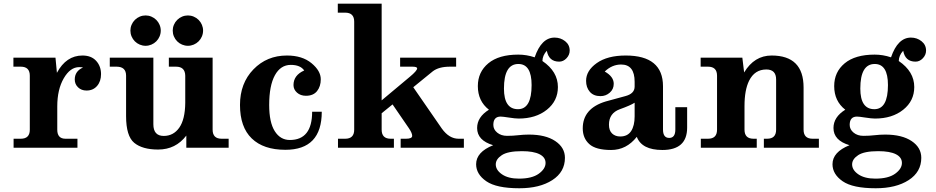

<svg xmlns="http://www.w3.org/2000/svg" viewBox="-20 -801 5073 1041"><path d="M399.9 0H53.7V-48.8H92.8Q141.6 -48.8 141.6 -97.7V-390.6Q141.6 -439.5 92.8 -439.5H52.7V-488.3H280.8L288.6 -406.2Q338.9 -500 427.2 -500Q475.1 -500 501.5 -470.9Q527.8 -441.9 527.8 -398.9Q527.8 -359.9 506.3 -335Q484.9 -310.1 449.2 -310.1Q421.4 -310.1 403.3 -327.4Q385.3 -344.7 385.3 -370.1Q385.3 -415 430.2 -435.1Q421.9 -437 409.2 -437Q360.8 -437 325.7 -376.5Q290.5 -315.9 290.5 -224.1V-97.7Q290.5 -48.8 335 -48.8H399.9Z M837.4 9.8Q752 9.8 707.8 -26.6Q663.6 -63 663.6 -171.4V-390.6Q663.6 -439.5 612.3 -439.5H575.2V-488.3H811.5V-127.4Q811.5 -64 867.7 -64Q920.4 -64 951.9 -108.6Q983.4 -153.3 984.4 -243.2V-390.6Q983.4 -439.5 934.6 -439.5H895.5V-488.3H1132.8V-97.7Q1132.8 -48.8 1181.6 -48.8H1219.7V0H990.2V-65.9Q932.6 9.8 837.4 9.8ZM769.5 -552.7Q752.9 -552.7 737.8 -559.1Q722.7 -565.4 711.2 -576.9Q699.7 -588.4 693.4 -603.5Q687 -618.7 687 -635.3Q687 -651.4 693.4 -666.5Q699.7 -681.6 711.2 -693.1Q722.7 -704.6 737.8 -710.9Q752.9 -717.3 769.5 -717.3Q785.6 -717.3 800.8 -710.9Q815.9 -704.6 827.4 -693.1Q838.9 -681.6 845.2 -666.5Q851.6 -651.4 851.6 -635.3Q851.6 -618.7 845.2 -603.5Q838.9 -588.4 827.4 -576.9Q815.9 -565.4 800.8 -559.1Q785.6 -552.7 769.5 -552.7ZM999 -552.7Q982.4 -552.7 967.3 -559.1Q952.1 -565.4 940.7 -576.9Q929.2 -588.4 922.9 -603.5Q916.5 -618.7 916.5 -635.3Q916.5 -651.4 922.9 -666.5Q929.2 -681.6 940.7 -693.1Q952.1 -704.6 967.3 -710.9Q982.4 -717.3 999 -717.3Q1015.1 -717.3 1030.3 -710.9Q1045.4 -704.6 1056.9 -693.1Q1068.4 -681.6 1074.7 -666.5Q1081.1 -651.4 1081.1 -635.3Q1081.1 -618.7 1074.7 -603.5Q1068.4 -588.4 1056.9 -576.9Q1045.4 -565.4 1030.3 -559.1Q1015.1 -552.7 999 -552.7Z M1527.3 11.2Q1408.7 11.2 1345 -50.3Q1281.2 -111.8 1281.2 -231.9Q1281.2 -349.6 1354 -424.8Q1426.8 -500 1535.6 -500Q1618.7 -500 1668.9 -458.5Q1719.2 -417 1719.2 -371.1Q1719.2 -332.5 1699 -307.1Q1678.7 -281.7 1638.7 -281.7Q1609.4 -281.7 1590.3 -298.8Q1571.3 -315.9 1571.3 -339.8Q1571.3 -393.1 1629.4 -418.9Q1608.4 -449.2 1556.6 -449.2Q1501.5 -449.2 1470.5 -393.1Q1439.5 -336.9 1439.5 -231.9Q1439.5 -137.7 1469.7 -89.8Q1500 -42 1551.3 -42Q1672.4 -42 1672.4 -195.3H1724.6Q1724.6 11.2 1527.3 11.2Z M2495.1 0H2152.3V-48.8H2181.6Q2214.8 -48.8 2214.8 -64.5Q2214.8 -79.6 2196.8 -106L2108.4 -234.9L2049.3 -187V-97.7Q2049.3 -48.8 2098.1 -48.8H2115.7V0H1812.5V-48.8H1851.6Q1900.4 -48.8 1900.4 -97.7V-683.6Q1900.4 -732.4 1851.6 -732.4H1811.5V-781.2H2049.3V-256.8L2201.7 -384.3Q2241.7 -417.5 2241.7 -430.2Q2241.7 -439.5 2215.8 -439.5H2149.4V-488.3H2453.1V-439.5H2419.4Q2358.9 -439.5 2326.2 -414.1L2220.7 -328.1L2375.5 -104Q2415 -48.8 2466.3 -48.8H2495.1Z M2795.9 219.7Q2671.4 219.7 2616.5 181.6Q2561.5 143.6 2561.5 89.4Q2561.5 23.4 2653.8 -13.7Q2566.9 -39.6 2566.9 -106.9Q2566.9 -166.5 2630.9 -206.1Q2570.8 -252.9 2570.8 -334Q2570.8 -410.6 2627.7 -457.8Q2684.6 -504.9 2790 -504.9Q2835 -504.9 2878.9 -490.2Q2915.5 -597.2 2986.8 -597.2Q3019.5 -597.2 3044.2 -577.6Q3068.8 -558.1 3068.8 -526.9Q3068.8 -503.4 3051.5 -485.1Q3034.2 -466.8 3011.7 -466.8Q2955.6 -466.8 2944.8 -525.9Q2921.4 -500.5 2920.9 -470.2Q3004.9 -413.1 3004.9 -329.1Q3004.9 -253.9 2945.1 -206.1Q2885.3 -158.2 2792 -158.2Q2773.4 -158.2 2739.5 -163.6Q2705.6 -168.9 2693.8 -168.9Q2654.8 -168.5 2654.8 -124Q2654.8 -99.1 2676 -81.8Q2697.3 -64.5 2729 -64.5Q2761.2 -64.5 2790 -67.9Q2818.8 -71.3 2847.7 -71.3Q2938.5 -71.3 2990.7 -36.1Q3043 -1 3043 54.7Q3043 131.3 2974.6 175.5Q2906.2 219.7 2795.9 219.7ZM2788.6 -209Q2862.3 -209 2862.3 -339.8Q2862.3 -454.1 2790.5 -454.1Q2712.4 -454.1 2712.4 -320.8Q2712.4 -209 2788.6 -209ZM2793.9 167.5Q2864.3 167.5 2901.1 140.9Q2938 114.3 2938 82.5Q2938 51.8 2905.3 35.2Q2872.6 18.6 2809.6 18.6Q2733.4 18.6 2700.7 40.3Q2668 62 2668 90.3Q2668 121.1 2701.9 144.3Q2735.8 167.5 2793.9 167.5Z M3293.5 12.2Q3210.4 12.2 3175 -19.8Q3139.6 -51.8 3139.6 -105Q3139.6 -213.4 3264.6 -251L3370.1 -279.8Q3420.9 -293 3420.9 -331.5V-357.4Q3420.9 -451.2 3347.7 -451.2Q3298.3 -451.2 3258.8 -413.1Q3307.6 -385.7 3307.6 -346.7Q3307.6 -317.4 3286.1 -298.6Q3264.6 -279.8 3235.8 -279.8Q3198.2 -279.8 3178 -303.2Q3157.7 -326.7 3157.7 -362.8Q3157.7 -418 3215.6 -459Q3273.4 -500 3372.6 -500Q3574.7 -500 3574.7 -333V-98.6Q3574.7 -53.2 3608.4 -53.2Q3641.6 -53.2 3641.6 -98.6V-219.7H3705.6V-108.9Q3705.6 12.2 3571.3 12.2Q3460 12.2 3432.6 -59.1Q3376.5 12.2 3293.5 12.2ZM3342.8 -61Q3382.8 -61 3401.9 -90.3Q3420.9 -119.6 3420.9 -169.9V-244.1Q3399.4 -230 3340.6 -208.7Q3281.7 -187.5 3281.7 -125Q3281.7 -93.3 3298.8 -77.1Q3315.9 -61 3342.8 -61Z M4419.9 0H4121.6V-48.8H4139.2Q4188 -48.8 4188 -97.7V-370.1Q4188 -424.3 4134.8 -424.3Q4071.8 -424.3 4041.5 -363.3Q4016.6 -313 4016.6 -226.1V-97.7Q4016.6 -48.8 4065.4 -48.8H4083V0H3779.8V-48.8H3818.8Q3867.7 -48.8 3867.7 -97.7V-390.6Q3867.7 -439.5 3818.8 -439.5H3778.8V-488.3H4004.9L4014.6 -408.2Q4069.8 -500 4163.6 -500Q4336.9 -500 4336.9 -326.7V-97.7Q4336.9 -48.8 4385.7 -48.8H4419.9Z M4728 219.7Q4603.5 219.7 4548.6 181.6Q4493.7 143.6 4493.7 89.4Q4493.7 23.4 4585.9 -13.7Q4499 -39.6 4499 -106.9Q4499 -166.5 4563 -206.1Q4502.9 -252.9 4502.9 -334Q4502.9 -410.6 4559.8 -457.8Q4616.7 -504.9 4722.2 -504.9Q4767.1 -504.9 4811 -490.2Q4847.7 -597.2 4918.9 -597.2Q4951.7 -597.2 4976.3 -577.6Q5001 -558.1 5001 -526.9Q5001 -503.4 4983.6 -485.1Q4966.3 -466.8 4943.8 -466.8Q4887.7 -466.8 4877 -525.9Q4853.5 -500.5 4853 -470.2Q4937 -413.1 4937 -329.1Q4937 -253.9 4877.2 -206.1Q4817.4 -158.2 4724.1 -158.2Q4705.6 -158.2 4671.6 -163.6Q4637.7 -168.9 4626 -168.9Q4586.9 -168.5 4586.9 -124Q4586.9 -99.1 4608.2 -81.8Q4629.4 -64.5 4661.1 -64.5Q4693.4 -64.5 4722.2 -67.9Q4751 -71.3 4779.8 -71.3Q4870.6 -71.3 4922.9 -36.1Q4975.1 -1 4975.1 54.7Q4975.1 131.3 4906.7 175.5Q4838.4 219.7 4728 219.7ZM4720.7 -209Q4794.4 -209 4794.4 -339.8Q4794.4 -454.1 4722.7 -454.1Q4644.5 -454.1 4644.5 -320.8Q4644.5 -209 4720.7 -209ZM4726.1 167.5Q4796.4 167.5 4833.3 140.9Q4870.1 114.3 4870.1 82.5Q4870.1 51.8 4837.4 35.2Q4804.7 18.6 4741.7 18.6Q4665.5 18.6 4632.8 40.3Q4600.1 62 4600.1 90.3Q4600.1 121.1 4634 144.3Q4668 167.5 4726.1 167.5Z"/></svg>

Font: Munson
Style: Bold
Weight: 700
Designer: Paul James MIller
Foundry: High-Logic / Made with FontCreator
Version: Version 2.10;May 5, 2019;FontCreator 11.5.0.2430 64-bit